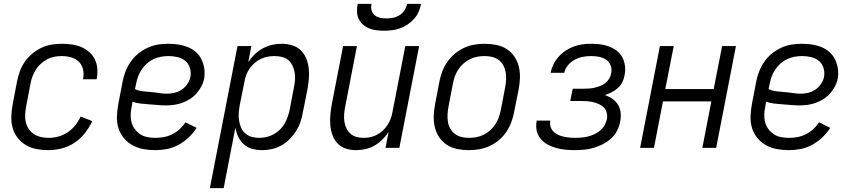

<svg xmlns="http://www.w3.org/2000/svg" viewBox="-20 -770 4440 1000"><path d="M232 12Q201 12 171 6.5Q141 1 115.5 -14Q90 -29 72 -52Q54 -75 46 -103.5Q38 -132 39 -163.5Q40 -195 46 -227L69 -347Q74 -373 83.5 -399Q93 -425 109 -448Q125 -471 147.5 -490Q170 -509 195.5 -521Q221 -533 248 -537.5Q275 -542 301 -542Q327 -542 353 -538.5Q379 -535 402 -525.5Q425 -516 443.5 -500Q462 -484 473 -462.5Q484 -441 486.5 -415Q489 -389 484 -362L483 -357H412L413 -361Q418 -386 412 -410Q406 -434 389.5 -449.5Q373 -465 349.5 -471.5Q326 -478 301 -478Q283 -478 263.5 -474.5Q244 -471 226 -461.5Q208 -452 192.5 -438Q177 -424 166.5 -407Q156 -390 149 -371.5Q142 -353 139 -335L116 -215Q112 -194 111 -173Q110 -152 114.5 -133Q119 -114 130 -98Q141 -82 157 -71.5Q173 -61 192.5 -56.5Q212 -52 233 -52Q258 -52 283 -58.5Q308 -65 331 -80Q354 -95 371.5 -117Q389 -139 400 -163L461 -139Q445 -106 422 -76.5Q399 -47 368 -26.5Q337 -6 301.5 3Q266 12 232 12Z M789 12Q757 12 726.5 6.5Q696 1 670 -13.5Q644 -28 625 -51Q606 -74 597 -102.5Q588 -131 589 -163Q590 -195 596 -227L619 -347Q624 -373 634.5 -399.5Q645 -426 661.5 -449.5Q678 -473 701 -491.5Q724 -510 750.5 -522Q777 -534 803.5 -538Q830 -542 857 -542Q884 -542 910 -538Q936 -534 959 -524.5Q982 -515 1000.5 -498.5Q1019 -482 1029.5 -460Q1040 -438 1044 -412.5Q1048 -387 1043 -360Q1039 -339 1028.5 -319.5Q1018 -300 1003 -283Q988 -266 969 -254Q950 -242 929 -234.5Q908 -227 887 -224Q866 -221 846 -221Q823 -221 801.5 -223Q780 -225 757.5 -226.5Q735 -228 713 -230.5Q691 -233 670 -240L666 -215Q661 -193 660.5 -172Q660 -151 665.5 -131.5Q671 -112 683 -96.5Q695 -81 711 -70.5Q727 -60 747.5 -56Q768 -52 790 -52Q811 -52 833 -56Q855 -60 876.5 -70.5Q898 -81 915.5 -97Q933 -113 946 -133L1004 -104Q987 -77 962.5 -54Q938 -31 909.5 -15.5Q881 0 850 6Q819 12 789 12ZM850 -282Q870 -282 890 -287Q910 -292 927 -303.5Q944 -315 956 -333Q968 -351 972 -370Q976 -394 969 -416.5Q962 -439 945 -453Q928 -467 905 -472.5Q882 -478 858 -478Q839 -478 819 -474.5Q799 -471 780.5 -462.5Q762 -454 746 -440Q730 -426 718.5 -409Q707 -392 700 -373Q693 -354 689 -335L683 -306Q702 -297 723.5 -294.5Q745 -292 766 -290.5Q787 -289 808 -285.5Q829 -282 850 -282Z M1073 210 1217 -530H1289L1273 -446Q1287 -468 1306.5 -487Q1326 -506 1349.5 -518.5Q1373 -531 1398 -536.5Q1423 -542 1448 -542Q1476 -542 1502 -534Q1528 -526 1546.5 -508Q1565 -490 1575 -465.5Q1585 -441 1588 -414.5Q1591 -388 1588.5 -359.5Q1586 -331 1581 -303L1557 -183Q1553 -158 1544.5 -133.5Q1536 -109 1521.5 -86.5Q1507 -64 1487.5 -44.5Q1468 -25 1444.5 -12Q1421 1 1395 6.5Q1369 12 1345 12Q1318 12 1293 5Q1268 -2 1250 -18.5Q1232 -35 1221 -57.5Q1210 -80 1206 -106L1145 210ZM1330 -52Q1348 -52 1366.5 -56Q1385 -60 1403 -69.5Q1421 -79 1436 -93Q1451 -107 1461 -124Q1471 -141 1477.5 -159Q1484 -177 1488 -195L1511 -315Q1515 -335 1516.5 -355Q1518 -375 1514.5 -393.5Q1511 -412 1503 -429Q1495 -446 1481 -457.5Q1467 -469 1448 -473.5Q1429 -478 1409 -478Q1392 -478 1373.5 -474.5Q1355 -471 1337.5 -462.5Q1320 -454 1305.5 -441.5Q1291 -429 1280 -413Q1269 -397 1262.5 -379.5Q1256 -362 1253 -344L1229 -224Q1225 -203 1223.5 -182.5Q1222 -162 1225 -142.5Q1228 -123 1235.5 -105.5Q1243 -88 1257 -75.5Q1271 -63 1290 -57.5Q1309 -52 1330 -52Z M1834 12Q1807 12 1781.5 4Q1756 -4 1738.5 -22.5Q1721 -41 1712 -65.5Q1703 -90 1700.5 -117Q1698 -144 1700.5 -171.5Q1703 -199 1708 -227L1767 -530H1839L1778 -215Q1774 -195 1772.5 -175.5Q1771 -156 1773.5 -137.5Q1776 -119 1784 -102.5Q1792 -86 1805 -74Q1818 -62 1836 -57Q1854 -52 1874 -52Q1891 -52 1908.5 -55.5Q1926 -59 1943 -68Q1960 -77 1974 -90Q1988 -103 1998 -118.5Q2008 -134 2014.5 -151.5Q2021 -169 2024 -186L2091 -530H2163L2060 0H1988L2004 -83Q1990 -61 1971 -42.5Q1952 -24 1930 -11.5Q1908 1 1883 6.5Q1858 12 1834 12Z M1980 -610Q1960 -610 1940 -612.5Q1920 -615 1902 -622.5Q1884 -630 1870 -642.5Q1856 -655 1848 -672Q1840 -689 1839.5 -709Q1839 -729 1843 -750H1915Q1911 -733 1915 -717Q1919 -701 1931 -691Q1943 -681 1959.5 -677.5Q1976 -674 1993 -674Q2010 -674 2027.5 -677.5Q2045 -681 2061 -691Q2077 -701 2087 -717Q2097 -733 2101 -750H2173Q2169 -729 2160.5 -709Q2152 -689 2137 -672Q2122 -655 2103 -642.5Q2084 -630 2063 -622.5Q2042 -615 2021 -612.5Q2000 -610 1980 -610Z M2422 12Q2391 12 2361.5 6Q2332 0 2308 -15.5Q2284 -31 2268 -54.5Q2252 -78 2245 -106.5Q2238 -135 2239 -165.5Q2240 -196 2246 -227L2269 -347Q2274 -373 2284 -399Q2294 -425 2310.5 -448.5Q2327 -472 2350 -491Q2373 -510 2398.5 -521.5Q2424 -533 2451 -537.5Q2478 -542 2504 -542Q2535 -542 2565 -536Q2595 -530 2619 -514.5Q2643 -499 2659 -475.5Q2675 -452 2682 -423.5Q2689 -395 2688 -364.5Q2687 -334 2681 -303L2657 -183Q2652 -157 2642 -131Q2632 -105 2616 -81.5Q2600 -58 2577 -39Q2554 -20 2528 -8.5Q2502 3 2475 7.5Q2448 12 2422 12ZM2423 -52Q2442 -52 2461 -55.5Q2480 -59 2498.5 -68Q2517 -77 2532.5 -91Q2548 -105 2559.5 -122Q2571 -139 2577.5 -158Q2584 -177 2588 -195L2611 -315Q2615 -336 2616 -356Q2617 -376 2613.5 -395Q2610 -414 2601 -430.5Q2592 -447 2577 -458Q2562 -469 2543 -473.5Q2524 -478 2504 -478Q2485 -478 2465.5 -474.5Q2446 -471 2428 -462Q2410 -453 2394 -439Q2378 -425 2367 -408Q2356 -391 2349 -372Q2342 -353 2339 -335L2316 -215Q2312 -194 2311 -174Q2310 -154 2313 -135Q2316 -116 2325.5 -99.5Q2335 -83 2350 -72Q2365 -61 2384 -56.5Q2403 -52 2423 -52Z M2975 12Q2950 12 2924.5 9.5Q2899 7 2876 0.5Q2853 -6 2832 -17.5Q2811 -29 2796 -47Q2781 -65 2775.5 -89Q2770 -113 2775 -139V-142H2846V-141Q2843 -125 2847.5 -110.5Q2852 -96 2862 -85.5Q2872 -75 2885.5 -68.5Q2899 -62 2914 -58.5Q2929 -55 2944.5 -53.5Q2960 -52 2976 -52Q2992 -52 3009 -53.5Q3026 -55 3042 -59Q3058 -63 3074.5 -70.5Q3091 -78 3105 -89.5Q3119 -101 3128 -116.5Q3137 -132 3141 -149Q3144 -165 3140.5 -181Q3137 -197 3127 -208Q3117 -219 3103 -226Q3089 -233 3074 -237Q3059 -241 3042.5 -242.5Q3026 -244 3009 -244H2950L2963 -308H3022Q3036 -308 3050 -309Q3064 -310 3078 -313.5Q3092 -317 3106.5 -322.5Q3121 -328 3133 -337.5Q3145 -347 3153 -360.5Q3161 -374 3163 -388Q3168 -410 3160.5 -429Q3153 -448 3137 -459Q3121 -470 3100.5 -474Q3080 -478 3059 -478Q3038 -478 3016 -474Q2994 -470 2974 -459.5Q2954 -449 2938.5 -430.5Q2923 -412 2919 -391H2848Q2852 -413 2862.5 -434.5Q2873 -456 2889.5 -474.5Q2906 -493 2926.5 -506.5Q2947 -520 2969 -528Q2991 -536 3013.5 -539Q3036 -542 3058 -542Q3083 -542 3107 -539Q3131 -536 3153 -527.5Q3175 -519 3193 -505Q3211 -491 3221.5 -471Q3232 -451 3235 -427Q3238 -403 3233 -378Q3230 -360 3221.5 -342.5Q3213 -325 3198.5 -312Q3184 -299 3166.5 -290Q3149 -281 3131 -275Q3153 -267 3170.5 -254.5Q3188 -242 3199 -224Q3210 -206 3212.5 -183Q3215 -160 3210 -136Q3206 -113 3194 -89.5Q3182 -66 3162.5 -48.5Q3143 -31 3119.5 -19Q3096 -7 3072 0Q3048 7 3023.5 9.5Q2999 12 2975 12Z M3314 0 3417 -530H3489L3445 -306H3697L3741 -530H3813L3710 0H3638L3685 -242H3433L3386 0Z M4089 12Q4057 12 4026.5 6.5Q3996 1 3970 -13.5Q3944 -28 3925 -51Q3906 -74 3897 -102.5Q3888 -131 3889 -163Q3890 -195 3896 -227L3919 -347Q3924 -373 3934.5 -399.5Q3945 -426 3961.5 -449.5Q3978 -473 4001 -491.5Q4024 -510 4050.5 -522Q4077 -534 4103.5 -538Q4130 -542 4157 -542Q4184 -542 4210 -538Q4236 -534 4259 -524.5Q4282 -515 4300.5 -498.5Q4319 -482 4329.5 -460Q4340 -438 4344 -412.5Q4348 -387 4343 -360Q4339 -339 4328.5 -319.5Q4318 -300 4303 -283Q4288 -266 4269 -254Q4250 -242 4229 -234.5Q4208 -227 4187 -224Q4166 -221 4146 -221Q4123 -221 4101.5 -223Q4080 -225 4057.5 -226.5Q4035 -228 4013 -230.5Q3991 -233 3970 -240L3966 -215Q3961 -193 3960.5 -172Q3960 -151 3965.5 -131.5Q3971 -112 3983 -96.5Q3995 -81 4011 -70.5Q4027 -60 4047.5 -56Q4068 -52 4090 -52Q4111 -52 4133 -56Q4155 -60 4176.5 -70.5Q4198 -81 4215.5 -97Q4233 -113 4246 -133L4304 -104Q4287 -77 4262.5 -54Q4238 -31 4209.5 -15.5Q4181 0 4150 6Q4119 12 4089 12ZM4150 -282Q4170 -282 4190 -287Q4210 -292 4227 -303.5Q4244 -315 4256 -333Q4268 -351 4272 -370Q4276 -394 4269 -416.5Q4262 -439 4245 -453Q4228 -467 4205 -472.5Q4182 -478 4158 -478Q4139 -478 4119 -474.5Q4099 -471 4080.5 -462.5Q4062 -454 4046 -440Q4030 -426 4018.5 -409Q4007 -392 4000 -373Q3993 -354 3989 -335L3983 -306Q4002 -297 4023.5 -294.5Q4045 -292 4066 -290.5Q4087 -289 4108 -285.5Q4129 -282 4150 -282Z"/></svg>

Font: Lode
Style: Italic
Weight: 400
Italic angle: -11°
Monospace: yes
Designer: Belleve Invis
Foundry: Belleve Invis
Version: Version 29.2.0; ttfautohint (v1.8.3)